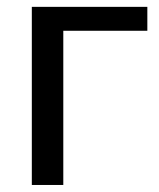

<svg xmlns="http://www.w3.org/2000/svg" viewBox="-20 -526 453 546"><path d="M399 -438.5H160V0H70.5V-506.5H399Z"/></svg>

Font: Lato 2
Style: Regular
Weight: 400
Designer: Lukasz Dziedzic with Adam Twardoch and Botio Nikoltchev
Foundry: tyPoland Lukasz Dziedzic
Version: Version 2.015; 2015-08-06; http://www.latofonts.com/